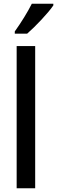

<svg xmlns="http://www.w3.org/2000/svg" viewBox="-20 -1006 305 1026"><path d="M265 -977V-986H150C128 -942 94 -887 59 -838V-826H125C169 -864 239 -938 265 -977ZM168 0V-760H69V0Z"/></svg>

Font: Noto Sans Sinhala UI Condensed Medium
Style: Regular
Weight: 500
Width: 3
Designer: Jelle Bosma - Monotype Design Team
Foundry: Monotype Imaging Inc.
Version: Version 2.006